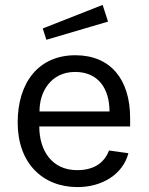

<svg xmlns="http://www.w3.org/2000/svg" viewBox="-20 -752 608 782"><path d="M398 -732 154 -636 169 -590 420 -664ZM140 -237H510V-271C510 -429 430 -527 287 -527C138 -527 52 -417 52 -253C52 -88 153 10 296 10C395 10 480 -41 503 -128L424 -139C404 -87 361 -59 294 -59C192 -59 140 -138 140 -237ZM141 -298C140 -377 187 -459 286 -459C381 -459 426 -390 426 -298Z"/></svg>

Font: United Sans
Style: Regular
Weight: 400
Designer: Pablo Impallari, Rodrigo Fuenzalida (Modified by Dan O. Williams)
Version: Version 1.000;PS 001.000;hotconv 1.0.88;makeotf.lib2.5.64775